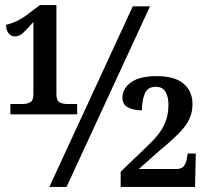

<svg xmlns="http://www.w3.org/2000/svg" viewBox="-20 -739 820 759"><path d="M21 -287V-328H71Q88 -328 100 -335Q112 -342 112 -367V-652Q89 -626 73 -610.5Q57 -595 39 -595Q23 -595 13.5 -608Q4 -621 4 -641Q23 -645 46 -655.5Q69 -666 106 -695L138 -719H203V-367Q203 -342 215 -335Q227 -328 244 -328H285V-287ZM175 0 505 -714H573L243 0ZM457 0V-60L564 -163Q609 -205 627.5 -242.5Q646 -280 646 -324Q646 -357 634 -376.5Q622 -396 596 -396Q563 -396 552 -368Q541 -340 541 -303Q507 -303 485.5 -314.5Q464 -326 464 -353Q464 -389 498 -413.5Q532 -438 599 -438Q671 -438 706 -408Q741 -378 741 -327Q741 -296 729 -269.5Q717 -243 688.5 -213.5Q660 -184 610 -143L529 -71H678Q698 -71 706.5 -82Q715 -93 718 -108L722 -132H754L751 0Z"/></svg>

Font: Noto Serif SemiCondensed SemiBold
Style: Regular
Weight: 600
Width: 4
Designer: Monotype Design Team
Foundry: Monotype Imaging Inc.
Version: Version 2.013; ttfautohint (v1.8.4.7-5d5b)